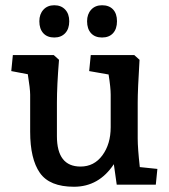

<svg xmlns="http://www.w3.org/2000/svg" viewBox="-20 -704 643 732"><path d="M95 -202V-343Q95 -365 86 -421L23 -433L29 -494H185L205 -476Q197 -378 197 -313V-185Q197 -69 287 -69Q339 -69 370.5 -112Q402 -155 402 -219V-343Q402 -370 394 -420L320 -433L326 -494H492L512 -476Q505 -362 505 -313V-176Q505 -139 513 -67L580 -60L574 0H425L414 -78Q357 8 262 8Q169 8 132 -45Q95 -98 95 -202ZM312 -623Q312 -650 327.5 -667Q343 -684 369 -684Q396 -684 411 -668Q426 -652 426 -623Q426 -594 411 -577.5Q396 -561 369 -561Q342 -561 327 -577.5Q312 -594 312 -623ZM130 -623Q130 -650 145.5 -667Q161 -684 187 -684Q213 -684 228.5 -667.5Q244 -651 244 -623Q244 -594 228.5 -577.5Q213 -561 187 -561Q160 -561 145 -577.5Q130 -594 130 -623Z"/></svg>

Font: Andada Pro SemiBold
Style: Regular
Weight: 600
Designer: Carolina Giovagnoli
Foundry: Huerta Tipografica
Version: Version 3.005